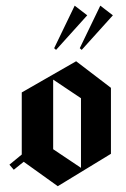

<svg xmlns="http://www.w3.org/2000/svg" viewBox="-20 -642 433 662"><path d="M173.3 -470 166.7 -475.8 237.5 -622.5 280.8 -589.2ZM261.7 -470 255 -475.8 325.8 -622.5 369.2 -589.2ZM27.5 -56.7 12.5 -74.2 55 -109.2V-323.3L242.5 -430.8L362.5 -339.2V-111.7L179.2 0L61.7 -84.2ZM259.2 -63.3V-303.3L163.3 -367.5V-127.5Z"/></svg>

Font: Manufacturing Consent
Style: Regular
Weight: 400
Version: Version 3.000; ttfautohint (v1.8.4.7-5d5b)